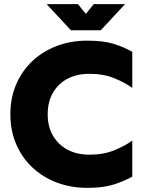

<svg xmlns="http://www.w3.org/2000/svg" viewBox="-20 -894 688 926"><path d="M401 12Q321 12 253 -14Q185 -40 135 -87.5Q85 -135 57.5 -200Q30 -265 30 -343Q30 -421 57.5 -486Q85 -551 135 -598.5Q185 -646 253 -672Q321 -698 401 -698Q478 -698 528 -682.5Q578 -667 618 -644V-470Q584 -495 532 -516.5Q480 -538 411 -538Q351 -538 306 -514.5Q261 -491 235.5 -447Q210 -403 210 -343Q210 -283 235.5 -239.5Q261 -196 306 -172Q351 -148 411 -148Q480 -148 532 -169.5Q584 -191 618 -216V-42Q578 -20 528 -4Q478 12 401 12ZM466 -748H322L205 -874H356L394 -827L432 -874H583Z"/></svg>

Font: Roundo Variable
Style: Regular
Weight: 200
Designer: Shiva Nallaperumal
Foundry: Indian Type Foundry
Version: Version 2.000